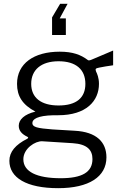

<svg xmlns="http://www.w3.org/2000/svg" viewBox="-20 -808 645 1003"><path d="M284 175C445 175 536 115 536 14C536 -65 485 -119 370 -125C321 -128 281 -130 253 -132C175 -138 149 -144 149 -165C149 -185 174 -204 260 -206C267 -206 277 -206 284 -206C431 -206 497 -281 497 -370C497 -402 487 -424 482 -434C477 -448 478 -451 499 -455C524 -460 537 -462 571 -467V-544C533 -528 490 -510 460 -497C453 -494 443 -490 438 -495C402 -522 360 -538 292 -538C157 -538 69 -476 69 -370C69 -306 97 -261 165 -225C107 -211 78 -183 78 -151C78 -126 93 -108 122 -94C129 -91 129 -87 122 -83C61 -52 29 -15 29 32C29 120 118 175 284 175ZM324 -625V-712H292L333 -788H294L252 -717V-625ZM286 -257C195 -257 143 -297 143 -370C143 -443 195 -488 286 -488C378 -488 426 -444 426 -370C426 -297 379 -257 286 -257ZM297 123C172 123 102 89 102 24C102 -32 164 -72 201 -70L360 -60C435 -55 463 -25 463 23C463 92 408 123 297 123Z"/></svg>

Font: Cheyenne Sans Light
Style: Regular
Weight: 300
Designer: The Public Sans project authors (U.S. Web Design System), Libre Franklin designed by Pablo Impallari and Rodrigo Fuenzal
Foundry: The Cheyenne Sans Project Authors
Version: Version 2.007